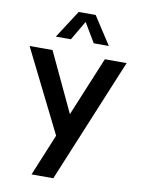

<svg xmlns="http://www.w3.org/2000/svg" viewBox="-103 -801 819 1115"><g transform="rotate(10 306.0 -243.5)"><path d="M291 244.1H162.6L264.2 -2L22 -488.3H157.2L321.3 -139.2L465.8 -488.3H594.2ZM475.1 -568.4H386.2L318.4 -682.6L251.5 -568.4H162.6L268.6 -732.4H368.7Z"/></g></svg>

Font: Kumbh Sans SemiBold
Style: Regular
Weight: 600
Version: Version 1.005